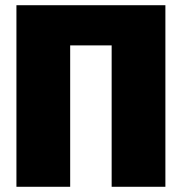

<svg xmlns="http://www.w3.org/2000/svg" viewBox="-20 -716 697 736"><path d="M614 -696V0H408V-542H249V0H43V-696Z"/></svg>

Font: Fira Sans Black
Style: Regular
Weight: 900
Designer: Carrois Corporate & Edenspiekermann AG
Foundry: Carrois Corporate GbR & Edenspiekermann AG
Version: Version 4.203